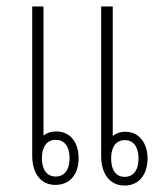

<svg xmlns="http://www.w3.org/2000/svg" viewBox="-20 -569 516 596"><path d="M152 5C197 5 224 -28 224 -78C224 -128 197 -161 155 -161C139 -161 126 -157 115 -148V-549H80V-86C80 -30 107 5 152 5ZM367 7C411 7 438 -27 438 -77C438 -126 411 -160 369 -160C353 -160 340 -155 330 -147V-549H294V-85C294 -29 321 7 367 7ZM153 -21C126 -21 110 -42 110 -78C110 -114 126 -135 153 -135C180 -135 196 -114 196 -78C196 -42 180 -21 153 -21ZM367 -20C340 -20 325 -41 325 -77C325 -113 340 -134 368 -134C394 -134 410 -113 410 -77C410 -41 394 -20 367 -20Z"/></svg>

Font: Noto Sans Thai Looped Condensed ExtraLight
Style: Regular
Weight: 200
Width: 3
Designer: Sasikarn Vongin, Ben Mitchell
Foundry: The Fontpad Ltd
Version: Version 1.001